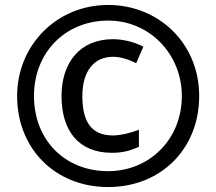

<svg xmlns="http://www.w3.org/2000/svg" viewBox="-20 -744 872 774"><path d="M416 10C629 10 783 -144 783 -357C783 -570 619 -724 416 -724C207 -724 49 -560 49 -357C49 -144 203 10 416 10ZM416 -54C241 -54 117 -180 117 -357C117 -534 245 -661 416 -661C585 -661 713 -524 713 -357C713 -180 580 -54 416 -54ZM431 -128C478 -128 508 -138 540 -152V-221C507 -208 466 -198 435 -198C347 -198 312 -255 312 -357C312 -455 357 -515 436 -515C464 -515 496 -506 529 -489L558 -556C521 -575 476 -586 435 -586C301 -586 228 -490 228 -357C228 -219 295 -128 431 -128Z"/></svg>

Font: Noto Sans Malayalam
Style: Bold
Weight: 700
Designer: Jelle Bosma - Monotype Design Team
Foundry: Monotype Imaging Inc.
Version: Version 2.104